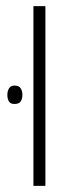

<svg xmlns="http://www.w3.org/2000/svg" viewBox="-20 -606 257 626"><path d="M89 0V-586H128V0ZM4 -297Q4 -309 9.5 -318Q15 -327 27 -327Q42 -327 47.5 -318Q53 -309 53 -297Q53 -284 47.5 -275.5Q42 -267 27 -267Q14 -267 9 -275.5Q4 -284 4 -297Z"/></svg>

Font: Noto Sans Hebrew ExtraLight
Style: Regular
Weight: 250
Designer: Monotype Design Team
Foundry: Monotype Imaging Inc.
Version: Version 2.003